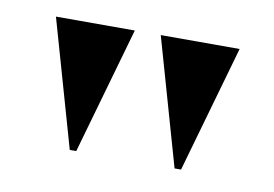

<svg xmlns="http://www.w3.org/2000/svg" viewBox="-40 -766 499 350"><g transform="rotate(10 209.0 -590.5)"><path d="M106 -473 39 -708H185L118 -473ZM300 -473 233 -708H379L312 -473Z"/></g></svg>

Font: Kalnia SemiExpanded Medium
Style: Regular
Weight: 500
Width: 6
Designer: Frida Medrano
Foundry: Frida Medrano
Version: Version 1.105